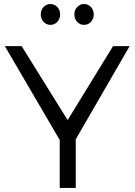

<svg xmlns="http://www.w3.org/2000/svg" viewBox="-20 -928 665 948"><path d="M3.9 -700.2H86.9L314 -335L538.1 -700.2H620.1L354 -240.2V0H274.9V-236.8ZM181.2 -856.9Q181.2 -878.4 195.1 -893.3Q209 -908.2 229 -908.2Q249 -908.2 262.9 -893.3Q276.9 -878.4 276.9 -856.9Q276.9 -835 262.9 -820.1Q249 -805.2 229 -805.2Q209 -805.2 195.1 -820.1Q181.2 -835 181.2 -856.9ZM347.2 -856.9Q347.2 -878.4 361.1 -893.3Q375 -908.2 395 -908.2Q415 -908.2 429 -893.3Q442.9 -878.4 442.9 -856.9Q442.9 -835 429 -820.1Q415 -805.2 395 -805.2Q375 -805.2 361.1 -820.1Q347.2 -835 347.2 -856.9Z"/></svg>

Font: Montserrat Light
Style: Regular
Weight: 300
Designer: Julieta Ulanovsky
Foundry: Julieta Ulanovsky
Version: Version 1.000;PS 002.000;hotconv 1.0.70;makeotf.lib2.5.58329